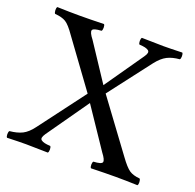

<svg xmlns="http://www.w3.org/2000/svg" viewBox="-116 -768 903 890"><g transform="rotate(20 335.0 -322.5)"><path d="M525.9 -554.2 367.2 -347.2 548.8 -101.1Q579.1 -59.1 598.4 -46.1Q617.7 -33.2 649.9 -30.8Q654.3 -26.4 654.8 -14.4Q655.3 -2.4 650.9 2Q591.3 0 543 0Q496.1 0 421.9 2Q417.5 -2.4 417.5 -14.4Q417.5 -26.4 421.9 -30.8Q461.9 -32.7 465.1 -44.2Q468.3 -55.7 445.8 -85L314 -280.8L168.9 -74.2Q160.6 -62 159.2 -54Q157.7 -45.9 164.1 -41.3Q170.4 -36.6 180.7 -34.2Q190.9 -31.7 209 -30.8Q213.4 -26.4 213.4 -14.4Q213.4 -2.4 209 2Q128.9 0 101.1 0Q67.4 0 7.8 2Q3.4 -2.4 3.4 -14.4Q3.4 -26.4 7.8 -30.8Q44.4 -34.2 69.6 -46.6Q94.7 -59.1 118.2 -90.8L289.1 -317.9L122.1 -546.9Q93.8 -587.9 74.5 -599.6Q55.2 -611.3 21 -613.8Q16.6 -618.2 16.1 -630.4Q15.6 -642.6 20 -647Q79.6 -645 130.9 -645Q175.8 -645 250 -647Q254.4 -642.6 254.4 -630.4Q254.4 -618.2 250 -613.8Q210 -611.8 206.1 -600.6Q202.1 -589.4 225.1 -560.1L344.2 -379.9L477.1 -570.8Q485.4 -582.5 486.8 -590.6Q488.3 -598.6 481.9 -603.3Q475.6 -607.9 465.1 -610.4Q454.6 -612.8 437 -613.8Q432.6 -618.2 432.6 -630.4Q432.6 -642.6 437 -647Q517.1 -645 543.9 -645Q576.7 -645 636.2 -647Q640.6 -642.6 640.6 -630.4Q640.6 -618.2 636.2 -613.8Q600.1 -610.8 575.2 -598.1Q550.3 -585.4 525.9 -554.2Z"/></g></svg>

Font: Common Serif News
Style: Regular
Weight: 450
Designer: Philipp H. Poll, Khaled Hosny
Foundry: Stefan Peev, Context Ltd.
Version: Version 1.026